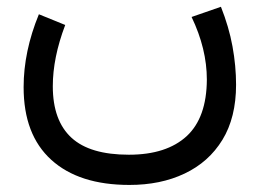

<svg xmlns="http://www.w3.org/2000/svg" viewBox="-20 -312 747 552"><path d="M530.8 -263.2C560.1 -202.1 574.7 -142.1 574.7 -83C574.2 -10.3 555.2 43.5 517.1 79.1C478.5 114.7 423.3 132.8 350.6 132.8C275.9 132.8 221.2 116.7 185.5 84C149.9 51.3 131.8 2 131.8 -64C131.8 -118.7 143.6 -177.2 167.5 -240.2L91.8 -271C62.5 -199.7 47.9 -129.9 47.9 -61.5C47.9 29.8 74.2 99.1 127.4 147.5C180.7 195.8 255.4 219.7 352.1 219.7C411.6 219.7 464.4 209 510.7 187C557.1 165 593.3 132.8 619.6 89.8C645.5 47.4 658.7 -5.4 658.7 -68.4C658.7 -104 655.3 -141.1 648.4 -178.7C641.6 -216.3 630.4 -253.9 615.2 -292.5Z"/></svg>

Font: Vazir
Style: Regular
Weight: 400
Designer: Saber Rastikerdar
Foundry: Saber Rastikerdar
Version: Version 27.002;January 24, 2021;FontCreator 13.0.0.2683 64-b